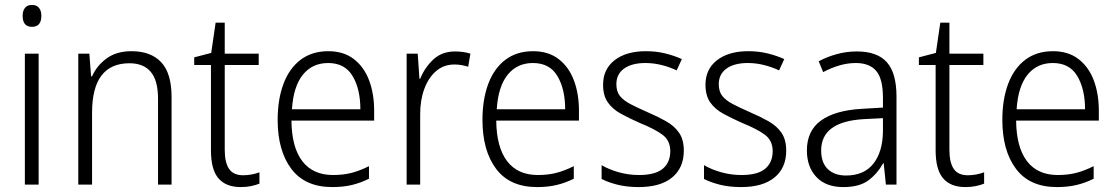

<svg xmlns="http://www.w3.org/2000/svg" viewBox="-20 -750 4535 780"><path d="M110 -730Q129 -730 138.5 -718Q148 -706 148 -686Q148 -641 110 -641Q72 -641 72 -686Q72 -706 81.5 -718Q91 -730 110 -730ZM137 -532V0H81V-532Z M514 -542Q593 -542 635 -497Q677 -452 677 -356V0H622V-349Q622 -423 592.5 -458Q563 -493 506 -493Q354 -493 354 -292V0H298V-532H343L350 -440H354Q373 -483 413 -512.5Q453 -542 514 -542Z M968 -38Q986 -38 1003.5 -41.5Q1021 -45 1034 -50V-4Q1019 2 1000 6Q981 10 958 10Q898 10 867.5 -25.5Q837 -61 837 -139V-486H769V-517L838 -535L856 -658H893V-532H1031V-486H893V-141Q893 -90 910.5 -64Q928 -38 968 -38Z M1314 -542Q1376 -542 1417.5 -510Q1459 -478 1479.5 -423.5Q1500 -369 1500 -300V-260H1164Q1165 -152 1208 -95.5Q1251 -39 1333 -39Q1374 -39 1407.5 -47.5Q1441 -56 1479 -75V-24Q1445 -7 1409.5 1.5Q1374 10 1330 10Q1219 10 1163.5 -64Q1108 -138 1108 -263Q1108 -346 1131.5 -409Q1155 -472 1201 -507Q1247 -542 1314 -542ZM1313 -494Q1249 -494 1210.5 -446.5Q1172 -399 1166 -306H1444Q1444 -388 1412.5 -441Q1381 -494 1313 -494Z M1829 -541Q1863 -541 1891 -532L1882 -479Q1869 -483 1855 -485.5Q1841 -488 1826 -488Q1783 -488 1752 -461.5Q1721 -435 1704 -389.5Q1687 -344 1687 -287V0H1632V-532H1677L1684 -430H1687Q1705 -475 1740 -508Q1775 -541 1829 -541Z M2146 -542Q2208 -542 2249.5 -510Q2291 -478 2311.5 -423.5Q2332 -369 2332 -300V-260H1996Q1997 -152 2040 -95.5Q2083 -39 2165 -39Q2206 -39 2239.5 -47.5Q2273 -56 2311 -75V-24Q2277 -7 2241.5 1.5Q2206 10 2162 10Q2051 10 1995.5 -64Q1940 -138 1940 -263Q1940 -346 1963.5 -409Q1987 -472 2033 -507Q2079 -542 2146 -542ZM2145 -494Q2081 -494 2042.5 -446.5Q2004 -399 1998 -306H2276Q2276 -388 2244.5 -441Q2213 -494 2145 -494Z M2758 -138Q2758 -68 2710.5 -29Q2663 10 2575 10Q2527 10 2489 0.5Q2451 -9 2424 -23V-79Q2455 -61 2494.5 -50Q2534 -39 2576 -39Q2642 -39 2672.5 -64.5Q2703 -90 2703 -136Q2703 -179 2671.5 -202.5Q2640 -226 2578 -251Q2535 -270 2501.5 -288.5Q2468 -307 2449 -334.5Q2430 -362 2430 -406Q2430 -469 2477 -505.5Q2524 -542 2604 -542Q2646 -542 2682.5 -533Q2719 -524 2750 -510L2729 -464Q2702 -477 2669 -485.5Q2636 -494 2602 -494Q2547 -494 2515.5 -471.5Q2484 -449 2484 -408Q2484 -378 2498.5 -360Q2513 -342 2540.5 -327.5Q2568 -313 2609 -295Q2651 -277 2685 -258Q2719 -239 2738.5 -211Q2758 -183 2758 -138Z M3174 -138Q3174 -68 3126.5 -29Q3079 10 2991 10Q2943 10 2905 0.5Q2867 -9 2840 -23V-79Q2871 -61 2910.5 -50Q2950 -39 2992 -39Q3058 -39 3088.5 -64.5Q3119 -90 3119 -136Q3119 -179 3087.5 -202.5Q3056 -226 2994 -251Q2951 -270 2917.5 -288.5Q2884 -307 2865 -334.5Q2846 -362 2846 -406Q2846 -469 2893 -505.5Q2940 -542 3020 -542Q3062 -542 3098.5 -533Q3135 -524 3166 -510L3145 -464Q3118 -477 3085 -485.5Q3052 -494 3018 -494Q2963 -494 2931.5 -471.5Q2900 -449 2900 -408Q2900 -378 2914.5 -360Q2929 -342 2956.5 -327.5Q2984 -313 3025 -295Q3067 -277 3101 -258Q3135 -239 3154.5 -211Q3174 -183 3174 -138Z M3461 -541Q3544 -541 3583 -497Q3622 -453 3622 -358V0H3579L3570 -87H3568Q3544 -44 3507.5 -17Q3471 10 3406 10Q3335 10 3296.5 -31Q3258 -72 3258 -139Q3258 -219 3315.5 -260.5Q3373 -302 3483 -308L3567 -313V-352Q3567 -430 3539.5 -462Q3512 -494 3457 -494Q3424 -494 3391 -484.5Q3358 -475 3324 -457L3306 -501Q3339 -519 3379 -530Q3419 -541 3461 -541ZM3489 -266Q3316 -256 3316 -139Q3316 -89 3343 -63Q3370 -37 3417 -37Q3490 -37 3528 -85Q3566 -133 3567 -217V-270Z M3912 -38Q3930 -38 3947.5 -41.5Q3965 -45 3978 -50V-4Q3963 2 3944 6Q3925 10 3902 10Q3842 10 3811.5 -25.5Q3781 -61 3781 -139V-486H3713V-517L3782 -535L3800 -658H3837V-532H3975V-486H3837V-141Q3837 -90 3854.5 -64Q3872 -38 3912 -38Z M4258 -542Q4320 -542 4361.5 -510Q4403 -478 4423.5 -423.5Q4444 -369 4444 -300V-260H4108Q4109 -152 4152 -95.5Q4195 -39 4277 -39Q4318 -39 4351.5 -47.5Q4385 -56 4423 -75V-24Q4389 -7 4353.5 1.5Q4318 10 4274 10Q4163 10 4107.5 -64Q4052 -138 4052 -263Q4052 -346 4075.5 -409Q4099 -472 4145 -507Q4191 -542 4258 -542ZM4257 -494Q4193 -494 4154.5 -446.5Q4116 -399 4110 -306H4388Q4388 -388 4356.5 -441Q4325 -494 4257 -494Z"/></svg>

Font: Noto Sans Gurmukhi UI SemiCondensed Light
Style: Regular
Weight: 300
Width: 4
Designer: Jelle Bosma - Monotype Design Team
Foundry: Monotype Imaging Inc.
Version: Version 2.004; ttfautohint (v1.8.4.7-5d5b)